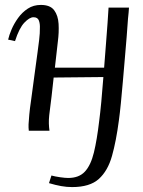

<svg xmlns="http://www.w3.org/2000/svg" viewBox="-20 -531 581 780"><path d="M273 229Q251 229 228.5 225Q206 221 179 213L189 182Q203 186 224 189Q245 192 257 192Q301 192 325 166Q349 140 361.5 88.5Q374 37 383 -40Q387 -70 391.5 -117Q396 -164 400 -218L198 -216Q194 -178 189.5 -139.5Q185 -101 180 -63Q178 -44 178.5 -29Q179 -14 181 0H97Q96 -7 96 -12.5Q96 -18 96 -26Q97 -43 99 -65.5Q101 -88 106.5 -125.5Q112 -163 120 -226Q128 -285 132.5 -318Q137 -351 139 -368.5Q141 -386 141.5 -395.5Q142 -405 142 -416Q143 -434 138 -447.5Q133 -461 116 -461Q100 -461 79 -439Q58 -417 41 -364L13 -370Q17 -388 27 -411.5Q37 -435 53.5 -458Q70 -481 93 -496Q116 -511 146 -511Q184 -511 200 -489.5Q216 -468 218 -434Q220 -400 215 -362Q212 -336 209 -309Q206 -282 203 -256H403Q407 -305 410.5 -352.5Q414 -400 417 -438.5Q420 -477 421 -500H504Q503 -491 502.5 -480Q502 -469 500 -455Q498 -423 494.5 -380.5Q491 -338 487 -291.5Q483 -245 479 -198.5Q475 -152 471 -111.5Q467 -71 463 -42Q452 42 435 102.5Q418 163 381.5 196Q345 229 273 229Z"/></svg>

Font: Lora
Style: Italic
Weight: 400
Italic angle: -3°
Designer: Olga Karpushina, Alexei Vanyashin (Cyrillic)
Foundry: Cyreal
Version: Version 3.008